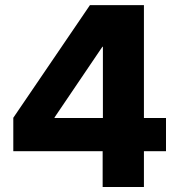

<svg xmlns="http://www.w3.org/2000/svg" viewBox="-20 -748 716 768"><path d="M33.2 -143.1V-276.9L339.8 -727.5H452.1V-561H389.6L198.2 -278.3V-275.9H644V-143.1ZM390.6 0V-183.6L391.6 -243.2V-727.5H555.7V0Z"/></svg>

Font: Inter 28pt ExtraBold
Style: Regular
Weight: 800
Designer: Rasmus Andersson
Foundry: rsms
Version: Version 4.001;git-66647c0bb